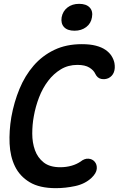

<svg xmlns="http://www.w3.org/2000/svg" viewBox="-20 -970 640 1000"><path d="M39 -360Q53 -438 81.5 -507Q110 -576 155 -628Q200 -680 262.5 -710Q325 -740 406 -740Q449 -740 479.5 -732Q510 -724 530 -710Q550 -696 561 -678.5Q572 -661 576 -642Q581 -614 573 -593.5Q565 -573 545 -563Q527 -555 507 -559Q487 -563 476 -586Q468 -604 445.5 -618Q423 -632 383 -632Q335 -632 297 -609Q259 -586 230.5 -548.5Q202 -511 183.5 -463Q165 -415 156 -364Q148 -321 148 -274Q148 -227 162 -188Q176 -149 207.5 -124Q239 -99 294 -99Q309 -99 324 -101Q339 -103 353 -107Q367 -111 378.5 -116.5Q390 -122 399 -128Q420 -145 440.5 -143.5Q461 -142 473 -128Q486 -113 484 -90.5Q482 -68 457 -44Q423 -12 372 -1Q321 10 271 10Q186 10 134.5 -21Q83 -52 58 -103.5Q33 -155 30 -221.5Q27 -288 39 -360ZM368 -810Q331 -810 313.5 -829Q296 -848 301 -880Q307 -912 331.5 -931Q356 -950 392 -950Q429 -950 447 -931Q465 -912 459 -880Q454 -848 429 -829Q404 -810 368 -810Z"/></svg>

Font: Maple Mono SemiBold
Style: Italic
Weight: 600
Italic angle: -10°
Monospace: yes
Designer: subframe7536
Version: Version 7.000